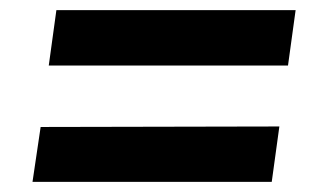

<svg xmlns="http://www.w3.org/2000/svg" viewBox="-20 -533 627 378"><path d="M562 -513H91L76 -404H547ZM530 -284 60 -283 44 -175H515Z"/></svg>

Font: United Sans
Style: Bold Italic
Weight: 700
Italic angle: -8°
Designer: Pablo Impallari, Rodrigo Fuenzalida (Modified by Dan O. Williams)
Version: Version 1.000;PS 001.000;hotconv 1.0.88;makeotf.lib2.5.64775